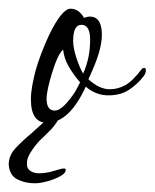

<svg xmlns="http://www.w3.org/2000/svg" viewBox="-45 -264 355 441"><path d="M63 18Q26 18 26 -36Q26 -50 29 -67Q32 -84 37 -103Q47 -138 67 -182Q97 -244 117 -244Q136 -244 148 -223Q156 -226 161 -226Q189 -226 189 -184Q189 -166 182 -142Q175 -118 158 -82Q183 -59 207 -59Q226 -59 243 -68.5Q260 -78 281 -106Q283 -108 287 -108Q290 -108 290 -102Q290 -96 285 -89Q272 -72 252.5 -58.5Q233 -45 204 -45Q175 -45 152 -65Q114 18 63 18ZM146 -95Q154 -113 158 -132Q162 -151 162 -173Q162 -207 142 -207Q123 -207 123 -170Q123 -154 130.5 -131Q138 -108 146 -95ZM81 -10Q95 -10 116 -37Q125 -48 131 -59.5Q137 -71 139 -75Q124 -92 113 -111Q102 -130 100 -150Q88 -140 75 -98Q62 -56 62 -37Q62 -10 81 -10ZM35 157Q13 157 -5 148Q-23 139 -25 114Q-25 93 -9 76Q7 59 24 45Q50 22 61 11.5Q72 1 76 -2Q80 -5 84 -5Q94 -5 96 -3Q86 19 72.5 33Q59 47 46 59Q34 72 25 86.5Q16 101 17 112Q16 122 24 128Q32 134 44 134Q62 134 79 128.5Q96 123 102 123Q106 123 106 126Q106 134 93 141Q80 148 63.5 152.5Q47 157 35 157Z"/></svg>

Font: Lavishly Yours
Style: Regular
Weight: 400
Designer: Robert E. Leuschke
Foundry: Robert E. Leuschke
Version: Version 1.010; ttfautohint (v1.8.3)